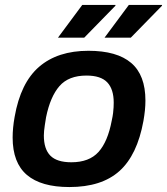

<svg xmlns="http://www.w3.org/2000/svg" viewBox="-20 -743 674 775"><path d="M260 12Q146 12 88.5 -37Q31 -86 31 -188Q31 -207 33 -228Q35 -249 39 -271Q63 -409 138 -473.5Q213 -538 337 -538Q452 -538 509.5 -489Q567 -440 567 -337Q567 -318 565 -298Q563 -278 559 -255Q534 -117 462 -52.5Q390 12 260 12ZM268 -88Q340 -88 377.5 -129.5Q415 -171 431 -256Q435 -274 436.5 -287Q438 -300 438.5 -310Q439 -320 439 -329Q439 -383 413 -410.5Q387 -438 329 -438Q257 -438 220 -395.5Q183 -353 166 -270Q163 -252 161 -238.5Q159 -225 158 -215Q157 -205 157 -196Q157 -141 183.5 -114.5Q210 -88 268 -88ZM214 -591 312 -723H446V-720L320 -591ZM402 -591 500 -723H634V-720L508 -591Z"/></svg>

Font: Archivo Variable SemiBold
Style: Italic
Weight: 600
Italic angle: -10°
Designer: Hector Gatti
Foundry: Omnibus-Type
Version: Version 2.001